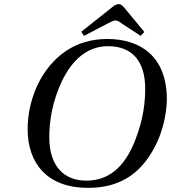

<svg xmlns="http://www.w3.org/2000/svg" viewBox="-20 -896 829 931"><path d="M374 -742 387 -722 504 -783C517 -790 532 -797 540 -797C549 -797 560 -790 572 -781L662 -722L680 -741L589 -851C578 -865 568 -876 556 -876C543 -876 532 -868 514 -853ZM114 -270C114 -105 208 15 407 15C584 15 671 -76 726 -175C780 -273 789 -375 789 -414C789 -619 665 -707 500 -707C340 -707 241 -619 183 -523C128 -430 114 -336 114 -270ZM219 -230C219 -314 235 -407 281 -504C327 -599 398 -672 504 -672C614 -672 684 -607 684 -466C684 -409 678 -326 637 -220C596 -113 528 -20 398 -20C290 -20 219 -91 219 -230Z"/></svg>

Font: Heuristica
Style: Italic
Weight: 400
Italic angle: -13°
Version: Version 1.0.1